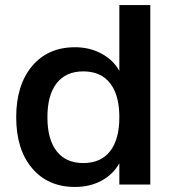

<svg xmlns="http://www.w3.org/2000/svg" viewBox="-20 -739 697 769"><path d="M280.3 9.8Q171.9 9.8 108.4 -65.4Q44.9 -140.6 44.9 -269.5Q44.9 -398.4 108.4 -474.1Q171.9 -549.8 280.3 -549.8Q338.9 -549.8 386.2 -524.4Q433.6 -499 458 -455.1V-718.8H582V0H458V-85Q432.6 -40 386.2 -15.1Q339.8 9.8 280.3 9.8ZM313.5 -85.9Q383.8 -85.9 420.9 -133.3Q458 -180.7 458 -269.5Q458 -358.4 420.9 -405.8Q383.8 -453.1 313.5 -453.1Q244.1 -453.1 207 -405.8Q169.9 -358.4 169.9 -269.5Q169.9 -180.7 207 -133.3Q244.1 -85.9 313.5 -85.9Z"/></svg>

Font: Min Sans SemiBold
Style: Regular
Weight: 600
Designer: Jinseong-Kim, NotoSansCJK, Nunito
Foundry: Jinseong-Kim
Version: Version 1.400;Glyphs 3.1.2 (3151)